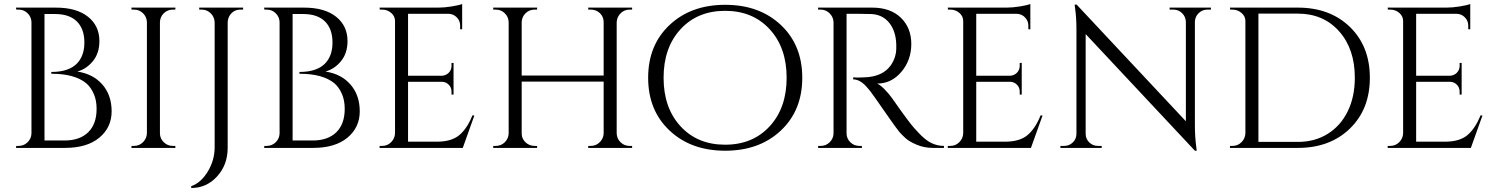

<svg xmlns="http://www.w3.org/2000/svg" viewBox="-20 -738 7461 958"><path d="M304 0H60L61 -10H73Q99 -10 117.5 -28Q136 -46 137 -72V-628Q136 -654 117.5 -672Q99 -690 73 -690H61L60 -700H259Q362 -700 419 -654.5Q476 -609 476 -533Q476 -473 444 -433.5Q412 -394 366 -381Q445 -369 491 -316Q537 -263 537 -182.5Q537 -102 475.5 -51Q414 0 304 0ZM202 -37H300Q301 -37 302 -37Q378 -37 420 -78Q462 -119 462 -195Q462 -238 447.5 -270.5Q433 -303 411 -322Q353 -370 237 -370Q237 -370 236 -370V-379Q368 -379 395 -477Q401 -499 401 -526Q401 -594 363.5 -631Q326 -668 255 -668H202Z M649 -10Q675 -10 693.5 -28.5Q712 -47 713 -73V-628Q712 -654 693.5 -672Q675 -690 649 -690H636V-700H855V-690H842Q816 -690 797.5 -672Q779 -654 778 -628V-73Q778 -47 797 -28.5Q816 -10 842 -10H855V0H636V-10Z M1180 -690Q1144 -690 1125 -659Q1117 -645 1116 -627V0Q1116 84 1063.5 142Q1011 200 934 200V191Q983 174 1017 117.5Q1051 61 1051 -3V-627Q1050 -653 1031.5 -671.5Q1013 -690 987 -690H974V-700H1193V-690Z M1542 0H1298L1299 -10H1311Q1337 -10 1355.5 -28Q1374 -46 1375 -72V-628Q1374 -654 1355.5 -672Q1337 -690 1311 -690H1299L1298 -700H1497Q1600 -700 1657 -654.5Q1714 -609 1714 -533Q1714 -473 1682 -433.5Q1650 -394 1604 -381Q1683 -369 1729 -316Q1775 -263 1775 -182.5Q1775 -102 1713.5 -51Q1652 0 1542 0ZM1440 -37H1538Q1539 -37 1540 -37Q1616 -37 1658 -78Q1700 -119 1700 -195Q1700 -238 1685.5 -270.5Q1671 -303 1649 -322Q1591 -370 1475 -370Q1475 -370 1474 -370V-379Q1606 -379 1633 -477Q1639 -499 1639 -526Q1639 -594 1601.5 -631Q1564 -668 1493 -668H1440Z M1887 -10Q1913 -10 1931.5 -28.5Q1950 -47 1951 -73V-633Q1951 -657 1932 -673.5Q1913 -690 1887 -690H1875L1874 -700H2167Q2198 -700 2234.5 -706Q2271 -712 2286 -718V-592H2276V-610Q2276 -634 2259.5 -651Q2243 -668 2220 -669H2016V-360H2185Q2205 -361 2219 -375Q2233 -389 2233 -410V-424H2243V-266H2233V-281Q2233 -301 2219.5 -315Q2206 -329 2186 -330H2016V-31H2159Q2233 -31 2272 -64Q2311 -97 2337 -162H2347L2289 0H1874V-10Z M2928 -10Q2954 -10 2972.5 -28.5Q2991 -47 2992 -72V-331H2583V-72Q2583 -46 2602 -28Q2621 -10 2647 -10H2660V0H2441V-10H2454Q2480 -10 2498.5 -28Q2517 -46 2518 -72V-628Q2517 -654 2498.5 -672Q2480 -690 2454 -690H2441V-700H2660V-690H2647Q2621 -690 2602.5 -672Q2584 -654 2583 -628V-361H2992V-628Q2991 -664 2960 -682Q2945 -690 2928 -690H2915V-700H3134V-690H3121Q3095 -690 3076.5 -671.5Q3058 -653 3057 -627V-72Q3058 -46 3076.5 -28Q3095 -10 3121 -10H3134V0H2915V-10Z M3321 -613.5Q3428 -714 3598.5 -714Q3769 -714 3876 -613.5Q3983 -513 3983 -350Q3983 -187 3876 -86.5Q3769 14 3598.5 14Q3428 14 3321 -86.5Q3214 -187 3214 -350Q3214 -513 3321 -613.5ZM3375.5 -108Q3460 -16 3598 -16Q3736 -16 3820.5 -108Q3905 -200 3905 -350Q3905 -500 3820.5 -592Q3736 -684 3598 -684Q3460 -684 3375.5 -592Q3291 -500 3291 -350Q3291 -200 3375.5 -108Z M4268 -669H4204V-73Q4204 -47 4222.5 -28.5Q4241 -10 4268 -10H4280L4281 0H4062V-10H4075Q4101 -10 4119.5 -28Q4138 -46 4139 -72V-627Q4138 -653 4119.5 -671.5Q4101 -690 4075 -690H4062V-700H4332Q4423 -700 4475 -649.5Q4527 -599 4527 -518.5Q4527 -438 4477.5 -379.5Q4428 -321 4357 -321Q4372 -314 4392.5 -293.5Q4413 -273 4429 -251Q4515 -128 4541 -99.5Q4567 -71 4578 -60.5Q4589 -50 4602 -40Q4615 -30 4628 -24Q4657 -10 4690 -10V0H4635Q4592 0 4555 -15.5Q4518 -31 4499.5 -47.5Q4481 -64 4467.5 -79.5Q4454 -95 4393 -183Q4332 -271 4322 -283.5Q4312 -296 4301 -308Q4269 -342 4237 -342V-352Q4245 -351 4258 -351Q4271 -351 4290 -352Q4414 -355 4446 -456Q4452 -476 4452 -493.5Q4452 -511 4452 -516Q4450 -583 4417 -624Q4384 -665 4328 -668Q4304 -669 4268 -669Z M4722 -10Q4748 -10 4766.5 -28.5Q4785 -47 4786 -73V-633Q4786 -657 4767 -673.5Q4748 -690 4722 -690H4710L4709 -700H5002Q5033 -700 5069.5 -706Q5106 -712 5121 -718V-592H5111V-610Q5111 -634 5094.5 -651Q5078 -668 5055 -669H4851V-360H5020Q5040 -361 5054 -375Q5068 -389 5068 -410V-424H5078V-266H5068V-281Q5068 -301 5054.5 -315Q5041 -329 5021 -330H4851V-31H4994Q5068 -31 5107 -64Q5146 -97 5172 -162H5182L5124 0H4709V-10Z M6004 -690Q5979 -690 5961 -672.5Q5943 -655 5942 -630V-114Q5942 -56 5949 -4L5951 14H5942L5397 -568V-70Q5397 -45 5415 -27.5Q5433 -10 5458 -10H5477V0H5271V-10H5290Q5315 -10 5333 -27.5Q5351 -45 5351 -71V-590Q5351 -651 5344 -699L5342 -715H5352L5897 -133V-629Q5896 -655 5878 -672.5Q5860 -690 5835 -690H5816V-700H6022V-690Z M6456 0H6117V-10H6130Q6156 -10 6174.5 -28.5Q6193 -47 6194 -73V-633Q6194 -657 6174.5 -673.5Q6155 -690 6130 -690H6118L6117 -700H6456Q6616 -700 6715.5 -603.5Q6815 -507 6815 -350Q6815 -193 6715.5 -96.5Q6616 0 6456 0ZM6259 -670V-30H6456Q6540 -30 6604.5 -70Q6669 -110 6704.5 -182.5Q6740 -255 6740 -350Q6740 -494 6661.5 -582Q6583 -670 6456 -670Z M6917 -10Q6943 -10 6961.5 -28.5Q6980 -47 6981 -73V-633Q6981 -657 6962 -673.5Q6943 -690 6917 -690H6905L6904 -700H7197Q7228 -700 7264.5 -706Q7301 -712 7316 -718V-592H7306V-610Q7306 -634 7289.5 -651Q7273 -668 7250 -669H7046V-360H7215Q7235 -361 7249 -375Q7263 -389 7263 -410V-424H7273V-266H7263V-281Q7263 -301 7249.5 -315Q7236 -329 7216 -330H7046V-31H7189Q7263 -31 7302 -64Q7341 -97 7367 -162H7377L7319 0H6904V-10Z"/></svg>

Font: Cinzel Decorative
Style: Regular
Weight: 400
Designer: Natanael Gama
Version: Version 1.002;PS 001.002;hotconv 1.0.56;makeotf.lib2.0.21325